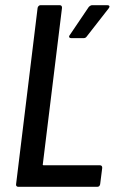

<svg xmlns="http://www.w3.org/2000/svg" viewBox="-20 -720 442 740"><path d="M42 -10 125 -690Q126 -694 129 -697Q132 -700 136 -700H210Q219 -700 219 -690L145 -87Q144 -86 145 -84.5Q146 -83 148 -83H365Q374 -83 374 -73L366 -10Q364 0 355 0H50Q46 0 43.5 -3Q41 -6 42 -10ZM249 -585 322 -693Q329 -700 335 -700H394Q400 -700 401.5 -696.5Q403 -693 399 -688L314 -579Q310 -573 302 -573H254Q249 -573 247 -576.5Q245 -580 249 -585Z"/></svg>

Font: Barlow Condensed Medium
Style: Italic
Weight: 500
Width: 3
Italic angle: -7°
Designer: Jeremy Tribby
Foundry: Tribby Type
Version: Version 1.408